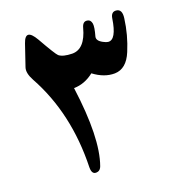

<svg xmlns="http://www.w3.org/2000/svg" viewBox="-100 -650 786 842"><g transform="rotate(-15 292.5 -229.0)"><path d="M502 -561Q530 -561 528 -519Q525 -444 502 -372Q480 -302 426 -296Q377 -291 326 -323Q286 -285 236 -280Q290 -40 258 81Q254 96 243 101Q214 112 211 73Q196 -177 72 -362Q48 -398 54 -423L79 -525Q95 -590 140 -526Q195 -446 206 -438Q225 -425 268 -428Q327 -433 343 -525Q348 -554 370 -551Q384 -550 389 -532Q391 -524 390 -509.5Q389 -495 385 -474Q382 -455 411 -443Q425 -437 433 -437Q471 -436 477 -532Q479 -561 502 -561Z"/></g></svg>

Font: Amiri
Style: Bold
Weight: 700
Designer: Khaled Hosny
Version: Version 0.113